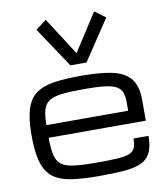

<svg xmlns="http://www.w3.org/2000/svg" viewBox="-99 -1006 962 1100"><g transform="rotate(-10 382.5 -456.5)"><path d="M706.5 -167Q706.5 -104 687.7 -67.9Q668.9 -31.7 630.4 -15.1Q591.8 1.5 532 6.1Q472.2 10.7 389.6 10.7Q295.4 10.7 229.7 1.2Q164.1 -8.3 123.8 -37.8Q83.5 -67.4 65.2 -126.5Q46.9 -185.5 46.9 -284.2Q46.9 -379.9 64.7 -437.5Q82.5 -495.1 122.6 -524.4Q162.6 -553.7 227.8 -563.5Q293 -573.2 387.2 -573.2Q495.1 -573.2 565.9 -558.1Q636.7 -543 671.6 -500.5Q706.5 -458 706.5 -376V-255.4H141.1Q141.6 -192.9 149.9 -155.3Q158.2 -117.7 183.1 -98.6Q208 -79.6 257.6 -73.5Q307.1 -67.4 389.6 -67.4Q463.9 -67.4 509.5 -70.3Q555.2 -73.2 578.9 -83.3Q602.5 -93.3 610.8 -113.3Q619.1 -133.3 619.1 -167ZM387.2 -495.1Q307.6 -495.1 259 -489.3Q210.4 -483.4 185.1 -466.6Q159.7 -449.7 150.6 -416.5Q141.6 -383.3 141.1 -329.1H616.7V-376Q616.7 -411.1 608.6 -434.3Q600.6 -457.5 577.1 -470.9Q553.7 -484.4 508.1 -489.7Q462.4 -495.1 387.2 -495.1ZM335.9 -642.6 179.7 -877 242.2 -923.8 382.8 -705.1 523.4 -923.8 585.9 -877 429.7 -642.6Z"/></g></svg>

Font: Michroma
Style: Regular
Weight: 400
Designer: Vernon Adams
Foundry: Vernon Adams
Version: Version 1.100; ttfautohint (v1.8.4.7-5d5b);gftools[0.9.29]